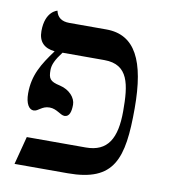

<svg xmlns="http://www.w3.org/2000/svg" viewBox="-68 -614 599 673"><g transform="rotate(10 231.5 -277.5)"><path d="M371 -248C371 -151 342 -100 264 -100H54L28 0H217C383 0 409 -84 409 -265C409 -434 366 -520 263 -520H131C104 -520 88 -532 83 -555C83 -555 40 -546 40 -475C40 -437 60 -417 98 -413C59 -360 32 -317 32 -252C32 -215 45 -196 61 -196C78 -196 87 -216 115 -216C141 -216 156 -196 171 -196C189 -196 194 -216 194 -240C194 -264 172 -290 137 -298C100 -306 95 -316 95 -346C95 -365 104 -384 126 -413H275C362 -413 371 -342 371 -248Z"/></g></svg>

Font: Libertinus Math
Style: Regular
Weight: 400
Designer: Philipp H. Poll, Khaled Hosny
Foundry: Caleb Maclennan
Version: Version 7.050;RELEASE